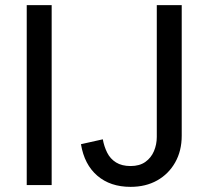

<svg xmlns="http://www.w3.org/2000/svg" viewBox="-20 -720 804 747"><path d="M84 0V-700H181V0ZM488 7Q409 7 358.5 -36.5Q308 -80 295 -159L380 -178Q385 -150 397 -126Q409 -102 431.5 -88Q454 -74 488 -74Q523 -74 545.5 -90Q568 -106 579 -132Q590 -158 590 -187V-700H687V-192Q687 -133 661.5 -88Q636 -43 591.5 -18Q547 7 488 7Z"/></svg>

Font: Envelope Sans Variable
Style: Regular
Weight: 500
Designer: Andreas Rasmussen / Norman Anderson
Foundry: mail.de GmbH
Version: Version 1.150